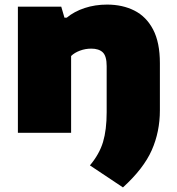

<svg xmlns="http://www.w3.org/2000/svg" viewBox="-20 -579 771 837"><path d="M516 238 372 142Q413.5 92.5 429.2 39.8Q445 -13 445 -90V-291Q445 -334.5 428 -350.8Q411 -367 378 -367Q352 -367 328.5 -358.2Q305 -349.5 290 -335V0H58V-550H247L261 -502H271Q303.5 -529 349 -544Q394.5 -559 447 -559Q514 -559 566 -532.8Q618 -506.5 647.5 -450.2Q677 -394 677 -304V-98Q677 -4.5 641.5 75.8Q606 156 516 238Z"/></svg>

Font: Encode Sans Expanded Black
Style: Regular
Weight: 900
Width: 7
Designer: Multiple Designers
Foundry: Impallari Type
Version: Version 3.000; ttfautohint (v1.8.3) -l 8 -r 50 -G 200 -x 14 